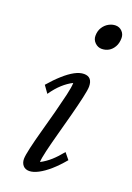

<svg xmlns="http://www.w3.org/2000/svg" viewBox="-130 -697 521 755"><g transform="rotate(20 131.0 -319.0)"><path d="M93.8 7.8Q77.1 7.8 67.9 -2.9Q58.6 -13.7 58.6 -30.3Q58.6 -43.9 66.4 -78.1Q74.2 -112.3 86.4 -156.2Q98.6 -200.2 110.4 -244.6Q122.1 -289.1 130.4 -324.7Q138.7 -360.4 138.7 -377Q117.2 -366.2 97.2 -348.1Q77.1 -330.1 57.6 -301.8L36.1 -332Q60.5 -360.4 84 -381.3Q107.4 -402.3 128.4 -413.6Q149.4 -424.8 167 -424.8Q184.6 -424.8 193.4 -414.6Q202.1 -404.3 202.1 -384.8Q202.1 -371.1 194.3 -336.4Q186.5 -301.8 174.8 -257.3Q163.1 -212.9 150.9 -168.5Q138.7 -124 130.4 -88.9Q122.1 -53.7 122.1 -40Q144.5 -51.8 164.1 -69.3Q183.6 -86.9 203.1 -111.3L224.6 -85Q200.2 -55.7 176.8 -35.2Q153.3 -14.6 131.8 -3.4Q110.4 7.8 93.8 7.8ZM197.3 -541Q181.6 -541 169.4 -552.7Q157.2 -564.5 157.2 -581.1Q157.2 -601.6 166.5 -616.2Q175.8 -630.9 189.9 -638.7Q204.1 -646.5 218.8 -646.5Q234.4 -646.5 245.6 -635.3Q256.8 -624 256.8 -607.4Q256.8 -585.9 248 -570.8Q239.3 -555.7 226.1 -548.3Q212.9 -541 197.3 -541Z"/></g></svg>

Font: Crimson Pro Light
Style: Italic
Weight: 300
Italic angle: -12°
Designer: Jacques Le Bailly
Foundry: Baron von Fonthausen
Version: Version 1.003